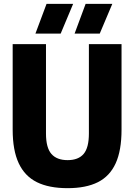

<svg xmlns="http://www.w3.org/2000/svg" viewBox="-20 -970 700 1000"><path d="M46 -294.5V-740H219.5V-274.5Q219.5 -200.5 247.8 -168.2Q276 -136 332 -136Q388 -136 415.5 -168.2Q443 -200.5 443 -274.5V-740H613V-294.5Q613 -186.5 582.5 -119.5Q552 -52.5 490 -21.2Q428 10 332 10Q235 10 172 -21.2Q109 -52.5 77.5 -119.8Q46 -187 46 -294.5ZM164.5 -795 222.5 -950H361L296 -795ZM368.5 -795 426 -950H565L499.5 -795Z"/></svg>

Font: Encode Sans Condensed ExtraBold
Style: Regular
Weight: 800
Width: 3
Designer: Multiple Designers
Foundry: Impallari Type
Version: Version 2.000